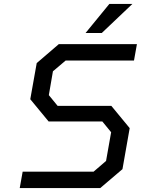

<svg xmlns="http://www.w3.org/2000/svg" viewBox="-20 -963 721 983"><path d="M418 -794 540 -943H658L501 -794ZM81 0 96 -84H459L523 -139L549 -286L504 -341H229L135 -455L168 -640L281 -737H681L666 -653H316L251 -598L230 -476L275 -421H550L644 -307L607 -97L493 0Z"/></svg>

Font: Tomorrow
Style: Italic
Weight: 400
Italic angle: -10°
Designer: Tony de Marco, Monica Rizzolli
Foundry: Just in Type
Version: Version 2.002